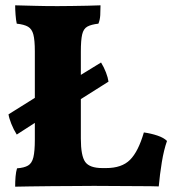

<svg xmlns="http://www.w3.org/2000/svg" viewBox="-20 -699 660 722"><path d="M379 -67Q438 -67 469 -98Q500 -129 521 -201Q549 -197 572.5 -189Q596 -181 608 -169Q596 -135 588.5 -89Q581 -43 577 2Q550 1 508 1Q466 1 420 0.5Q374 0 333 0Q306 0 263.5 0.5Q221 1 175.5 1Q130 1 92 2Q54 3 37 3Q37 -17 38.5 -35Q40 -53 44 -66Q71 -68 85.5 -76.5Q100 -85 105.5 -107.5Q111 -130 111 -174V-506Q111 -548 105.5 -569Q100 -590 85.5 -598.5Q71 -607 43 -610Q40 -623 38.5 -643.5Q37 -664 37 -679Q80 -678 115 -677Q150 -676 197 -676Q221 -676 250.5 -676.5Q280 -677 309 -677.5Q338 -678 358 -679Q358 -660 357 -642Q356 -624 350 -610Q323 -607 308.5 -599Q294 -591 289 -569.5Q284 -548 284 -505V-178Q284 -113 300.5 -90Q317 -67 365 -67ZM209 -279 210 -372 360 -464Q371 -446 378.5 -426.5Q386 -407 388 -392ZM43 -193Q31 -212 22.5 -233.5Q14 -255 12 -269L183 -376L184 -284Z"/></svg>

Font: Vollkorn ExtraBold
Style: Regular
Weight: 800
Designer: Friedrich Althausen
Foundry: Friedrich Althausen
Version: Version 5.000; ttfautohint (v1.8.3)